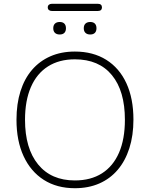

<svg xmlns="http://www.w3.org/2000/svg" viewBox="-20 -985 791 1013"><path d="M375 8Q280 8 211 -36Q142 -80 104.5 -161Q67 -242 67 -353Q67 -437 88 -503.5Q109 -570 149 -616.5Q189 -663 246 -688Q303 -713 375 -713Q471 -713 540.5 -669.5Q610 -626 647 -545.5Q684 -465 684 -354Q684 -270 662.5 -203Q641 -136 601 -89Q561 -42 504 -17Q447 8 375 8ZM375 -33Q459 -33 518 -70.5Q577 -108 608 -179.5Q639 -251 639 -353Q639 -505 570.5 -588.5Q502 -672 375 -672Q292 -672 233 -634.5Q174 -597 143 -525.5Q112 -454 112 -353Q112 -202 181 -117.5Q250 -33 375 -33ZM254 -927Q244 -927 238 -932Q232 -937 232 -946Q232 -955 238 -960Q244 -965 254 -965H496Q507 -965 512.5 -960Q518 -955 518 -946Q518 -937 512.5 -932Q507 -927 496 -927ZM295 -803Q279 -803 270 -811.5Q261 -820 261 -836Q261 -852 270 -860.5Q279 -869 295 -869Q311 -869 319.5 -860.5Q328 -852 328 -836Q328 -820 319.5 -811.5Q311 -803 295 -803ZM456 -803Q440 -803 431 -811.5Q422 -820 422 -836Q422 -852 431 -860.5Q440 -869 456 -869Q472 -869 480.5 -860.5Q489 -852 489 -836Q489 -820 480.5 -811.5Q472 -803 456 -803Z"/></svg>

Font: Nunito ExtraLight
Style: Regular
Weight: 200
Designer: Vernon Adams
Foundry: Vernon Adams
Version: Version 3.602